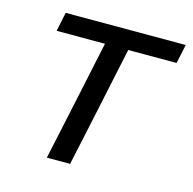

<svg xmlns="http://www.w3.org/2000/svg" viewBox="-80 -577 661 658"><g transform="rotate(15 250.5 -248.0)"><path d="M141 0Q153 -55.5 164 -106.8Q175 -158 188 -219L198.5 -268.5Q208.5 -315.5 216.5 -353.5Q224.5 -391.5 232.5 -428.5H61L75 -496H501L486.5 -428.5H315Q307 -391.5 299 -353.5Q291 -315.5 281 -268.5L270.5 -219Q257.5 -158 246.5 -106.8Q235.5 -55.5 223.5 0Z"/></g></svg>

Font: Heraclito
Style: Italic
Weight: 400
Italic angle: -12°
Designer: Kostas Bartsokas (font) & Cristiano Sobral (main changes)
Foundry: Kostas Bartsokas (font) & Cristiano Sobral (main changes)
Version: Version 1.00;July 8, 2020;FontCreator 13.0.0.2655 64-bit